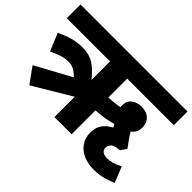

<svg xmlns="http://www.w3.org/2000/svg" viewBox="-129 -890 1218 1218"><g transform="rotate(45 480.0 -281.0)"><path d="M542 -499V0H388V-499H0V-622H960V-499ZM25 -393Q71 -415 113 -427Q155 -439 199 -439Q242 -439 274.5 -427Q307 -415 339.5 -385Q372 -355 413 -302L396 -265L319 -242Q300 -262 286 -275.5Q272 -289 258.5 -297Q245 -305 231.5 -308.5Q218 -312 202 -312Q173 -312 144.5 -303Q116 -294 74 -274ZM133 -30 57 -135 369 -304 458 -224ZM515 -327Q550 -329 593.5 -333.5Q637 -338 664 -348L647 -317Q644 -325 641.5 -335.5Q639 -346 639 -358Q639 -398 667 -418Q695 -438 731 -438Q766 -438 788 -425Q810 -412 820 -391.5Q830 -371 830 -348Q830 -323 820 -304.5Q810 -286 794 -277Q809 -253 823.5 -232.5Q838 -212 858 -185L831 -145L740 -144Q731 -160 721 -177Q711 -194 702.5 -210.5Q694 -227 688 -238Q665 -231 637 -225.5Q609 -220 578.5 -217Q548 -214 516 -212ZM954 25Q927 37 888.5 48.5Q850 60 797 60Q746 60 705 41.5Q664 23 641 -11.5Q618 -46 618 -91Q618 -131 634 -158Q650 -185 676.5 -203Q703 -221 734 -232L831 -145Q784 -142 769 -126.5Q754 -111 754 -93Q754 -73 768 -62Q782 -51 808 -51Q831 -51 854.5 -57.5Q878 -64 911 -81Z"/></g></svg>

Font: Noto Sans Devanagari ExtraBold
Style: Regular
Weight: 800
Version: Version 2.003